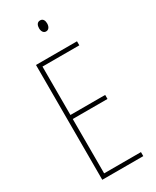

<svg xmlns="http://www.w3.org/2000/svg" viewBox="-230 -973 840 1034"><g transform="rotate(-30 190.5 -455.5)"><path d="M217 -911C197 -911 191 -893 191 -877C191 -859 199 -843 216 -843C232 -843 242 -857 242 -878C242 -894 236 -911 217 -911ZM333 0V-25H104V-363H320V-388H104V-689H333V-714H78V0Z"/></g></svg>

Font: Noto Sans Tamil ExtraCondensed Thin
Style: Regular
Weight: 100
Width: 2
Designer: Jelle Bosma - Monotype Design Team
Foundry: Monotype Imaging Inc.
Version: Version 2.004